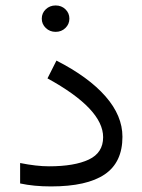

<svg xmlns="http://www.w3.org/2000/svg" viewBox="-20 -670 511 689"><path d="M129.9 -603Q129.9 -623 144.3 -636.7Q158.7 -650.4 179.7 -650.4Q200.7 -650.4 214.8 -636.7Q229 -623 229 -603Q229 -583.5 214.8 -569.6Q200.7 -555.7 179.7 -555.7Q158.7 -555.7 144.3 -569.6Q129.9 -583.5 129.9 -603ZM155.8 -73.2Q247.1 -73.2 298.6 -97.4Q350.1 -121.6 350.1 -177.7Q350.1 -279.3 150.4 -388.7L182.6 -452.6Q297.9 -393.6 358.6 -324.2Q419.4 -254.9 419.4 -179.2Q419.4 -87.4 355.7 -44.2Q292 -1 163.1 -1Q101.1 -1 52.2 -11.7V-85Q110.8 -73.2 155.8 -73.2Z"/></svg>

Font: Vazirmatn RD UI Light
Style: Regular
Weight: 300
Designer: Saber Rastikerdar
Foundry: Saber Rastikerdar
Version: Version 33.003